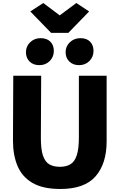

<svg xmlns="http://www.w3.org/2000/svg" viewBox="-20 -1245 793 1273"><path d="M380 8Q265 8 196 -32Q127 -72 96.5 -144Q66 -216 66 -312L68 -743H253L251 -334Q250.5 -256 264.8 -213.8Q279 -171.5 307.2 -155.2Q335.5 -139 377 -139Q419 -139 447 -156Q475 -173 489 -215.5Q503 -258 503 -334V-743H687V-309Q687 -160 613.8 -76Q540.5 8 380 8ZM241 -813Q200.5 -813 176.2 -837Q152 -861 152 -899Q152 -938 180.2 -965Q208.5 -992 249 -992Q290.5 -992 313.8 -968.8Q337 -945.5 337 -907Q337 -868 309.8 -840.5Q282.5 -813 241 -813ZM504 -813Q464.5 -813 439.8 -837Q415 -861 415 -899Q415 -938 443.5 -965Q472 -992 513 -992Q554.5 -992 577.2 -968.8Q600 -945.5 600 -907Q600 -868 572.8 -840.5Q545.5 -813 504 -813ZM319 -1027 181 -1169 267 -1225 376 -1143 486 -1225 571 -1169 433 -1027Z"/></svg>

Font: Merriweather Sans Black
Style: Regular
Weight: 900
Designer: Eben Sorkin
Foundry: Eben Sorkin
Version: Version 1.008; ttfautohint (v1.7.19-72a1) -l 8 -r 50 -G 200 